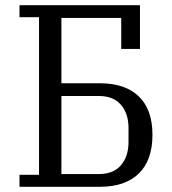

<svg xmlns="http://www.w3.org/2000/svg" viewBox="-20 -718 660 738"><path d="M55 -46H130V-652H55V-698H518V-530H446V-649H216V-398H364Q461 -398 513.5 -347.5Q566 -297 566 -200Q566 -102 513.5 -51Q461 0 364 0H55ZM360 -49Q416 -49 445 -83Q474 -117 474 -172V-226Q474 -281 445 -315Q416 -349 360 -349H216V-49Z"/></svg>

Font: IBM Plex Serif
Style: Regular
Weight: 400
Designer: Mike Abbink, Paul van der Laan, Pieter van Rosmalen
Foundry: Bold Monday
Version: Version 3.001